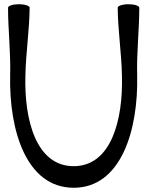

<svg xmlns="http://www.w3.org/2000/svg" viewBox="-20 -836 710 907"><path d="M18 -800C18 -694 31 -588 28 -481C22 -221 104 51 328 51C552 51 634 -221 628 -481C625 -588 638 -694 638 -800C637 -809 615 -816 587 -816C558 -816 536 -808 536 -800C537 -692 554 -586 556 -479C562 -271 506 -51 328 -51C150 -51 94 -271 100 -479C102 -586 119 -692 120 -800C120 -808 98 -816 69 -816C41 -816 19 -809 18 -800Z"/></svg>

Font: Nupuram Condensed Medium
Style: Regular
Weight: 500
Width: 3
Designer: Santhosh Thottingal (santhosh.thottingal@gmail.com)
Foundry: SMC
Version: Version 1.000